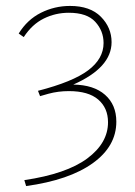

<svg xmlns="http://www.w3.org/2000/svg" viewBox="-20 -486 456 647"><path d="M372 -76Q372 7 292.5 64Q213 121 68 141L62 121Q204 100 274 48Q344 -4 344 -74Q344 -122 311 -150.5Q278 -179 212 -179Q176 -179 143 -170L115 -162L108 -180Q225 -210 277 -249Q329 -288 329 -341Q329 -382 301 -412.5Q273 -443 212 -443Q167 -443 127.5 -423.5Q88 -404 60 -361L43 -373Q72 -420 118 -443Q164 -466 216 -466Q284 -466 320 -429.5Q356 -393 356 -344Q356 -258 227 -201Q296 -200 334 -166.5Q372 -133 372 -76Z"/></svg>

Font: Ysabeau SC Extralight
Style: Regular
Weight: 200
Designer: Christian Thalmann (Catharsis Fonts)
Version: Version 0.003